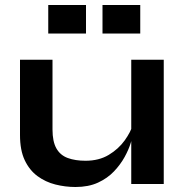

<svg xmlns="http://www.w3.org/2000/svg" viewBox="-20 -736 733 768"><path d="M635 0H505V-497H635ZM512 -239 513 -205Q511 -191 503 -164.5Q495 -138 478.5 -108Q462 -78 436 -50.5Q410 -23 372 -5.5Q334 12 282 12Q241 12 201.5 2Q162 -8 130 -31.5Q98 -55 79 -95Q60 -135 60 -196V-497H190V-218Q190 -170 205.5 -142.5Q221 -115 251 -104Q281 -93 322 -93Q376 -93 415 -116.5Q454 -140 478.5 -174Q503 -208 512 -239ZM324 -716V-602H173V-716ZM541 -716V-602H390V-716Z"/></svg>

Font: Syne
Style: Bold
Weight: 700
Designer: Lucas Descroix
Foundry: Bonjour Monde
Version: Version 2.200